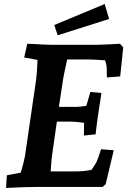

<svg xmlns="http://www.w3.org/2000/svg" viewBox="-20 -927 644 952"><path d="M14 -58 83 -71Q98 -121 104 -154L159 -531Q164 -569 166 -630L100 -642L115 -710L141 -709Q209 -705 234 -705H463Q483 -705 575 -710L591 -692L576 -548L510 -543L509 -593Q509 -602 501 -628Q443 -632 424 -632H313Q298 -564 294 -541L272 -397H361Q370 -397 408 -402L428 -471L483 -466Q462 -336 454 -261L396 -255L397 -318Q355 -324 332 -324H262L242 -184Q235 -141 231 -77H356Q394 -77 434 -85Q455 -115 460 -127Q467 -143 481 -187L544 -182L504 -14L489 0H373H155Q100 0 10 5ZM249 -803 499 -907 521 -833 266 -752Z"/></svg>

Font: Andada Pro ExtraBold
Style: Italic
Weight: 800
Italic angle: -6.99998°
Designer: Carolina Giovagnoli
Foundry: Huerta Tipografica
Version: Version 3.005; ttfautohint (v1.8.4)